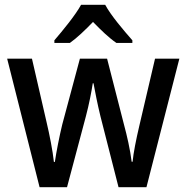

<svg xmlns="http://www.w3.org/2000/svg" viewBox="-20 -786 782 805"><path d="M421 -766H320C296 -722 244 -659 208 -617V-606H273C304 -628 336 -659 370 -694C404 -659 436 -628 468 -606H535V-617C499 -658 445 -721 421 -766ZM401 -299 477 -1H594L732 -540H630L564 -258C551 -203 539 -143 536 -108H532C526 -158 512 -219 500 -263L429 -540H315L241 -264C229 -215 216 -148 210 -107H206C201 -154 188 -220 175 -275L114 -540H10L146 -1H261L340 -298C353 -347 364 -403 369 -437H372C378 -404 389 -348 401 -299Z"/></svg>

Font: Noto Sans Lao Looped SemiCondensed Medium
Style: Regular
Weight: 500
Width: 4
Designer: Mark Frömberg, Ben Mitchell
Foundry: The Fontpad Ltd
Version: Version 1.002